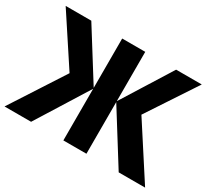

<svg xmlns="http://www.w3.org/2000/svg" viewBox="-142 -940 1265 1165"><g transform="rotate(30 490.5 -357.0)"><path d="M-2 0H184.1L410.2 -361.8V0H571.8V-361.8L797.9 0H982.9L742.2 -372.1L967.8 -713.9H788.1L571.8 -368.2V-713.9H410.2V-368.2L193.8 -713.9H14.2L238.8 -372.1Z"/></g></svg>

Font: Noto Reveo Sans
Style: Regular
Weight: 800
Designer: Monotype Design Team
Foundry: Monotype Imaging Inc.
Version: Version 2.007